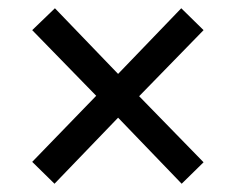

<svg xmlns="http://www.w3.org/2000/svg" viewBox="-20 -590 571 465"><path d="M58 -198 112 -145 266 -305 420 -145 473 -197 317 -357 473 -517 419 -570 266 -411 113 -570 58 -517 213 -358Z"/></svg>

Font: Noto Serif Sinhala SemiCondensed ExtraBold
Style: Regular
Weight: 800
Width: 4
Designer: Jelle Bosma - Monotype Design Team
Foundry: Monotype Imaging Inc.
Version: Version 2.007